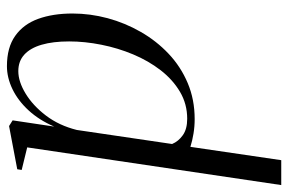

<svg xmlns="http://www.w3.org/2000/svg" viewBox="-160 -402 812 540"><g transform="rotate(-90 246.0 -132.0)"><path d="M-4.5 253 101.5 -461.5 38 -477 40 -489.5 161.5 -512.5 177.5 -502.5 160 -385.5Q178 -427.5 205.2 -457.2Q232.5 -487 265 -502.8Q297.5 -518.5 330 -518.5Q382.5 -518.5 415.2 -495.2Q448 -472 463 -430.5Q478 -389 478 -334Q478 -284.5 464.8 -235.2Q451.5 -186 426.2 -142Q401 -98 364.8 -63.8Q328.5 -29.5 282.2 -10Q236 9.5 181 9.5Q160 9.5 140.2 6.2Q120.5 3 103 -2.5L65.5 253ZM111 -54Q118.5 -36 135.8 -23.8Q153 -11.5 182 -11.5Q223.5 -11.5 257.8 -31.8Q292 -52 318.5 -86.2Q345 -120.5 363 -163.5Q381 -206.5 390.2 -253Q399.5 -299.5 399.5 -343.5Q399.5 -389 390.2 -420.8Q381 -452.5 362.5 -469.5Q344 -486.5 316 -486.5Q286.5 -486.5 252.8 -466Q219 -445.5 191 -408.8Q163 -372 150.5 -322Z"/></g></svg>

Font: Merriweather 144pt Light
Style: Italic
Weight: 300
Italic angle: -7.8°
Version: Version 2.101